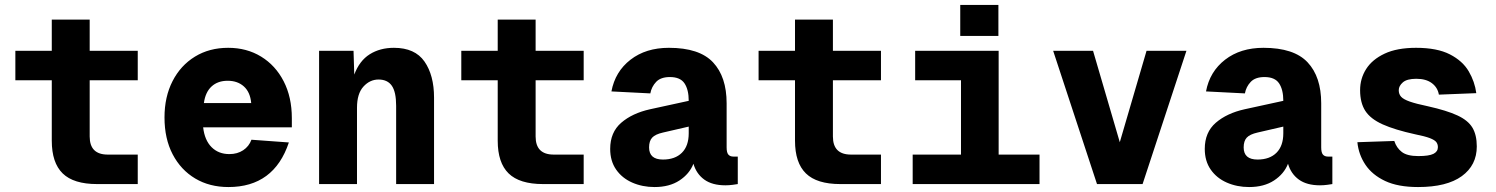

<svg xmlns="http://www.w3.org/2000/svg" viewBox="-20 -743 6040 775"><path d="M372 0Q277 0 233 -43Q189 -86 189 -175V-419H42V-538H189V-664H342V-538H536V-419H342V-192Q342 -119 415 -119H536V0Z M902 12Q826 12 768 -22.5Q710 -57 677 -120Q644 -183 644 -269Q644 -352 676.5 -415.5Q709 -479 767 -514.5Q825 -550 901 -550Q976 -550 1034 -514.5Q1092 -479 1125 -415Q1158 -351 1158 -266V-229H800Q806 -177 834 -149Q862 -121 906 -121Q938 -121 961.5 -136.5Q985 -152 995 -179L1146 -168Q1086 12 902 12ZM803 -327H994Q990 -371 964.5 -394Q939 -417 899 -417Q859 -417 834 -394Q809 -371 803 -327Z M1268 0V-538H1407L1410 -442Q1431 -498 1472.5 -524Q1514 -550 1570 -550Q1655 -550 1693.5 -494.5Q1732 -439 1732 -349V0H1579V-316Q1579 -372 1561.5 -397Q1544 -422 1508 -422Q1473 -422 1447 -393.5Q1421 -365 1421 -308V0Z M2172 0Q2077 0 2033 -43Q1989 -86 1989 -175V-419H1842V-538H1989V-664H2142V-538H2336V-419H2142V-192Q2142 -119 2215 -119H2336V0Z M2622 12Q2573 12 2532 -6Q2491 -24 2467 -58.5Q2443 -93 2443 -142Q2443 -209 2487.5 -247.5Q2532 -286 2604 -302L2760 -336Q2760 -381 2743 -406.5Q2726 -432 2684 -432Q2647 -432 2628.5 -412.5Q2610 -393 2605 -366L2448 -374Q2463 -454 2525 -502Q2587 -550 2680 -550Q2803 -550 2858 -491.5Q2913 -433 2913 -326V-148Q2913 -127 2920 -119Q2927 -111 2940 -111H2958V0Q2952 1 2937.5 3Q2923 5 2908 5Q2855 5 2823 -18Q2791 -41 2779 -82Q2763 -41 2722.5 -14.5Q2682 12 2622 12ZM2656 -99Q2705 -99 2732.5 -126.5Q2760 -154 2760 -205V-232L2656 -208Q2625 -201 2612.5 -187.5Q2600 -174 2600 -148Q2600 -99 2656 -99Z M3372 0Q3277 0 3233 -43Q3189 -86 3189 -175V-419H3042V-538H3189V-664H3342V-538H3536V-419H3342V-192Q3342 -119 3415 -119H3536V0Z M3664 0V-119H3859V-419H3674V-538H4011V-119H4176V0ZM3856 -598V-723H4010V-598Z M4408 0 4231 -538H4392L4500 -169L4608 -538H4769L4592 0Z M5022 12Q4973 12 4932 -6Q4891 -24 4867 -58.5Q4843 -93 4843 -142Q4843 -209 4887.5 -247.5Q4932 -286 5004 -302L5160 -336Q5160 -381 5143 -406.5Q5126 -432 5084 -432Q5047 -432 5028.5 -412.5Q5010 -393 5005 -366L4848 -374Q4863 -454 4925 -502Q4987 -550 5080 -550Q5203 -550 5258 -491.5Q5313 -433 5313 -326V-148Q5313 -127 5320 -119Q5327 -111 5340 -111H5358V0Q5352 1 5337.5 3Q5323 5 5308 5Q5255 5 5223 -18Q5191 -41 5179 -82Q5163 -41 5122.5 -14.5Q5082 12 5022 12ZM5056 -99Q5105 -99 5132.5 -126.5Q5160 -154 5160 -205V-232L5056 -208Q5025 -201 5012.5 -187.5Q5000 -174 5000 -148Q5000 -99 5056 -99Z M5704 12Q5623 12 5571 -12.5Q5519 -37 5491.5 -78Q5464 -119 5459 -169L5608 -174Q5617 -146 5638.5 -129.5Q5660 -113 5705 -113Q5748 -113 5766 -122Q5784 -131 5784 -149Q5784 -161 5777.5 -169.5Q5771 -178 5751.5 -185.5Q5732 -193 5692 -201Q5610 -219 5561 -241Q5512 -263 5491 -295.5Q5470 -328 5470 -379Q5470 -426 5494.5 -464.5Q5519 -503 5569 -526.5Q5619 -550 5696 -550Q5781 -550 5832.5 -523.5Q5884 -497 5908.5 -455Q5933 -413 5939 -367L5788 -361Q5783 -390 5759.5 -407.5Q5736 -425 5697 -425Q5659 -425 5642.5 -410.5Q5626 -396 5626 -379Q5626 -363 5635.5 -352.5Q5645 -342 5670.5 -333Q5696 -324 5744 -314Q5820 -297 5863 -277Q5906 -257 5923.5 -227.5Q5941 -198 5941 -152Q5941 -76 5880.5 -32Q5820 12 5704 12Z"/></svg>

Font: Geist Mono ExtraBold
Style: Regular
Weight: 800
Monospace: yes
Designer: Basement.studio, Andrés Briganti, Mateo Zaragoza
Foundry: Basement.studio, Vercel, Andrés Briganti, Guido Ferreyra, Mateo Zaragoza
Version: Version 1.500; ttfautohint (v1.8.4.7-5d5b)